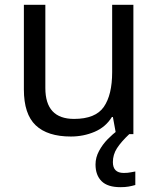

<svg xmlns="http://www.w3.org/2000/svg" viewBox="-20 -556 658 796"><path d="M533 -536V0H461L448 -71H444Q418 -29 372 -9.5Q326 10 274 10Q177 10 128 -36.5Q79 -83 79 -185V-536H168V-191Q168 -63 287 -63Q376 -63 410.5 -113Q445 -163 445 -257V-536ZM448 116Q448 161 493 161Q510 161 521.5 158.5Q533 156 541 155V211Q527 215 513 217.5Q499 220 479 220Q426 220 401 195Q376 170 376 126Q376 97 390.5 70Q405 43 426.5 21Q448 -1 468 -15L516 0Q482 32 465 58.5Q448 85 448 116Z"/></svg>

Font: Noto Sans Tifinagh Air
Style: Regular
Weight: 400
Designer: JamraPatel
Foundry: JamraPatel LLC
Version: Version 2.006; ttfautohint (v1.8.4.7-5d5b)